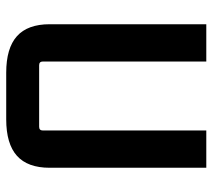

<svg xmlns="http://www.w3.org/2000/svg" viewBox="-53 -622 684 618"><g transform="rotate(90 289.0 -313.0)"><path d="M364 9H214Q135 9 96.5 -25.5Q58 -60 58 -131V-635H178V-109Q178 -97 190 -97H388Q400 -97 400 -109V-635H520V-131Q520 -60 481.5 -25.5Q443 9 364 9Z"/></g></svg>

Font: Gemunu Libre ExtraLight
Style: Bold
Weight: 700
Version: Version 1.100